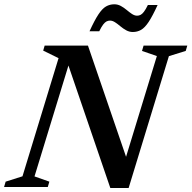

<svg xmlns="http://www.w3.org/2000/svg" viewBox="-42 -894 916 918"><path d="M573.5 -107 541.5 -81.5 708 -626 637 -650.5 644.5 -676H853.5L846 -650.5L765.5 -625.5L573 5H485.5L273.5 -615L296.5 -617.5L123 -50.5L194 -25.5L186.5 0H-22.5L-15 -25.5L65.5 -51L238 -616L164.5 -652L171.5 -676H378.5ZM711.5 -870Q687.5 -817.5 669 -789.5Q650.5 -761.5 632.5 -751.2Q614.5 -741 593 -741Q576.5 -741 561.8 -749Q547 -757 534 -768Q521 -779 508.5 -787.2Q496 -795.5 484 -795.5Q475.5 -795.5 467.8 -791.8Q460 -788 451.5 -777Q443 -766 432.5 -744.5H386Q410 -797 428.5 -825Q447 -853 465 -863.2Q483 -873.5 504.5 -873.5Q521 -873.5 535.8 -865.5Q550.5 -857.5 563.5 -846.5Q576.5 -835.5 589 -827.2Q601.5 -819 613.5 -819Q622 -819 629.8 -822.8Q637.5 -826.5 646 -837.5Q654.5 -848.5 665 -870Z"/></svg>

Font: Newsreader 16pt 16pt SemiBold
Style: Italic
Weight: 600
Italic angle: -17°
Version: Version 1.003